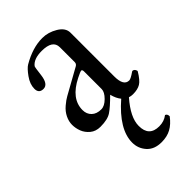

<svg xmlns="http://www.w3.org/2000/svg" viewBox="-205 -496 805 805"><g transform="rotate(-45 197.5 -93.5)"><path d="M356 185.1Q335.4 212.4 311.8 225.3Q288.1 238.3 255.4 238.3Q212.4 238.3 189.5 212.6Q166.5 187 166.5 151.9Q166.5 74.2 264.2 -10.7Q250.5 -26.9 243.2 -55.2Q206.1 -18.1 184.1 -3.4Q162.1 11.2 119.6 11.2Q92.3 11.2 74.2 -3.9Q56.2 -19 48.6 -38.8Q41 -58.6 41 -78.9Q41 -99.1 50.8 -119.1Q60.5 -139.2 79.3 -155Q98.1 -170.9 111.8 -178.2L225.1 -241.2Q234.9 -246.6 234.9 -256.8V-345.2Q234.9 -388.2 169.9 -388.2Q122.6 -388.2 104 -363.8Q101.6 -360.4 96.7 -318.4Q90.8 -270 63 -270Q36.1 -270 36.1 -297.4Q36.1 -324.7 55.9 -352.3Q75.7 -379.9 89.8 -388.2Q152.3 -424.8 210 -424.8Q244.6 -424.8 277.1 -405.3Q309.6 -385.7 309.6 -356.9V-97.2Q309.6 -41 342.3 -41Q351.6 -41 377.4 -59.1Q378.9 -60.1 380.9 -60.1Q391.6 -58.6 395 -45.4Q395 -43.9 394.5 -43Q374.5 -9.3 357.4 1Q340.3 11.2 312.5 11.2Q301.3 11.2 291.5 7.8Q235.4 71.8 235.4 121.6Q234.9 184.1 295.4 184.1Q324.7 184.1 345.7 167.5Q356 170.9 356 185.1ZM234.9 -97.2V-202.1Q234.9 -212.9 228 -212.9Q224.6 -212.9 198.7 -200.2Q115.7 -158.7 115.7 -91.8Q115.7 -67.9 131.1 -53Q146.5 -38.1 173.8 -38.1Q193.4 -38.1 214.1 -58.8Q234.9 -79.6 234.9 -97.2Z"/></g></svg>

Font: Junicode
Style: Regular
Weight: 400
Designer: Peter S. Baker
Foundry: Briery Creek Software
Version: Version 0.7.2